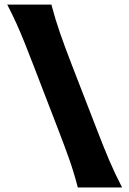

<svg xmlns="http://www.w3.org/2000/svg" viewBox="-20 -821 566 841"><path d="M320.8 0Q304.7 -62.5 284.2 -121.1Q263.7 -179.7 233.9 -256.3L127.4 -532.7Q106.4 -587.4 88.6 -631.8Q70.8 -676.3 52.5 -717Q34.2 -757.8 11.7 -800.8H205.1Q222.2 -735.8 243.4 -675Q264.6 -614.3 295.4 -534.7L403.3 -256.3Q432.6 -179.7 457.5 -121.1Q482.4 -62.5 514.6 0Z"/></svg>

Font: Pinar DS2-Bold
Style: Regular
Weight: 700
Designer: Amin Abedi
Version: Version 2.000